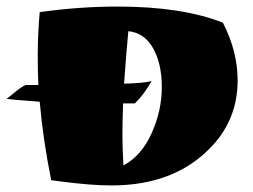

<svg xmlns="http://www.w3.org/2000/svg" viewBox="-20 -543 770 585"><path d="M339 -523Q534 -523 659 -474Q704 -387 704 -298Q704 -182 627 -99Q515 22 320 22Q258 22 166 10L136 6Q111 -118 101 -233Q18 -239 0 -242Q6 -246 18 -256Q44 -278 58 -284H97Q95 -313 95 -375.5Q95 -438 101 -506Q220 -523 339 -523ZM355 -228Q353 -172 353 -132.5Q353 -93 356 -39Q411 -68 442 -137Q473 -206 473 -277.5Q473 -349 446.5 -396Q420 -443 371 -448Q365 -385 358 -288Q420 -290 442 -296Q418 -254 391 -228Z"/></svg>

Font: Ruslan Display
Style: Regular
Weight: 400
Version: Version 1.000